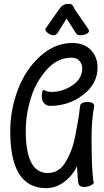

<svg xmlns="http://www.w3.org/2000/svg" viewBox="-20 -932 536 992"><path d="M240 -385Q221 -385 208.5 -398Q196 -411 196 -435Q196 -467 207 -467Q208 -467 218 -462Q228 -457 245 -457Q304 -457 354.5 -491.5Q405 -526 405 -579Q405 -601 390.5 -617.5Q376 -634 349 -634Q276 -634 220 -570.5Q164 -507 138.5 -422.5Q113 -338 113 -255Q113 -38 227 -38Q255 -38 278.5 -52Q302 -66 318.5 -94Q335 -122 347 -152Q359 -182 368 -226.5Q377 -271 382.5 -304Q388 -337 394 -385Q397 -405 435 -405Q449 -405 459 -398.5Q469 -392 466 -379Q453 -311 453 -216Q453 -69 462 3Q465 8 465 10Q465 19 448 26.5Q431 34 414 34Q391 34 386 18Q381 2 379 -55Q378 -67 378 -73Q354 -24 311.5 8Q269 40 218 40Q33 40 33 -253Q33 -365 72.5 -469Q112 -573 187.5 -641.5Q263 -710 354 -710Q414 -710 449 -674Q484 -638 484 -583Q484 -499 409.5 -442Q335 -385 240 -385ZM366 -884 432 -788Q440 -778 440 -773Q440 -764 427 -757Q414 -750 395 -750Q379 -750 373 -760L324 -836L281 -767Q272 -750 257 -750Q243 -750 228.5 -760.5Q214 -771 214 -781Q214 -783 216 -785L286 -885Q304 -912 332 -912Q341 -912 346 -911Q351 -910 355 -904.5Q359 -899 360 -897Q361 -895 366 -884Z"/></svg>

Font: Grand Hotel
Style: Regular
Weight: 400
Designer: Brian J. Bonislawsky & Jim Lyles for Astigmatic (AOETI)
Foundry: Astigmatic (AOETI)
Version: Version 001.000